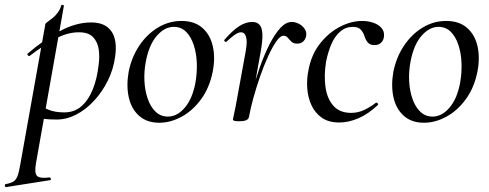

<svg xmlns="http://www.w3.org/2000/svg" viewBox="-85 -484 1986 779"><path d="M-60 275Q-64 276 -65 270Q-66 264 -62 263Q-41 259 -30.5 252.5Q-20 246 -14 230.5Q-8 215 -3 185L99 -386Q99 -389 107.5 -395Q116 -401 128 -410.5Q140 -420 149.5 -433Q159 -446 163 -461Q164 -465 169.5 -464Q175 -463 174 -459L61 178Q54 218 65 229.5Q76 241 115 236Q119 235 121 240.5Q123 246 118 247ZM145 1Q112 1 91.5 -2Q71 -5 57 -8L67 -63Q87 -49 112.5 -38.5Q138 -28 176 -28Q217 -28 245.5 -53Q274 -78 291.5 -121.5Q309 -165 315 -220Q320 -254 315.5 -284Q311 -314 292.5 -333.5Q274 -353 235 -353Q189 -353 142.5 -328Q96 -303 35 -257Q32 -255 28 -259.5Q24 -264 28 -267Q89 -320 155.5 -356.5Q222 -393 285 -393Q342 -393 367 -357Q392 -321 382 -253Q375 -202 352 -156Q329 -110 296 -74.5Q263 -39 224 -19Q185 1 145 1Z M561 14Q511 14 479.5 -14Q448 -42 437.5 -89Q427 -136 437 -193Q449 -252 480 -298.5Q511 -345 555.5 -372Q600 -399 651 -399Q704 -399 736 -371Q768 -343 778.5 -296Q789 -249 778 -193Q765 -128 731 -81.5Q697 -35 652 -10.5Q607 14 561 14ZM596 -11Q634 -11 665 -47.5Q696 -84 708 -149Q715 -189 713.5 -228.5Q712 -268 701 -301.5Q690 -335 670 -355Q650 -375 620 -375Q583 -375 551.5 -339Q520 -303 507 -236Q499 -195 501 -155.5Q503 -116 514.5 -83Q526 -50 546.5 -30.5Q567 -11 596 -11Z M925 -9 915 -10Q924 -57 938 -110Q952 -163 970 -213.5Q988 -264 1009 -305Q1030 -346 1052.5 -370.5Q1075 -395 1099 -395Q1113 -395 1127.5 -387.5Q1142 -380 1151 -367Q1160 -354 1157 -338Q1155 -325 1145.5 -316Q1136 -307 1121 -307Q1106 -307 1097.5 -315Q1089 -323 1082.5 -331Q1076 -339 1065 -339Q1052 -339 1036 -316Q1020 -293 1003 -256Q986 -219 970.5 -174.5Q955 -130 943 -86.5Q931 -43 925 -9ZM886 8Q870 8 865 6Q860 4 860 1Q860 -2 865.5 -26Q871 -50 875 -74L911 -271Q917 -304 915.5 -321Q914 -338 908 -345.5Q902 -353 893 -353Q881 -353 865.5 -341.5Q850 -330 834 -315Q831 -312 827 -316Q823 -320 826 -323Q858 -360 885 -377.5Q912 -395 938 -395Q957 -395 967.5 -384Q978 -373 979.5 -347Q981 -321 973 -276L925 -9Q922 8 886 8Z M1292 13Q1248 13 1220.5 -6.5Q1193 -26 1178.5 -57.5Q1164 -89 1161.5 -127Q1159 -165 1167 -202Q1179 -264 1214 -308Q1249 -352 1294.5 -375.5Q1340 -399 1384 -399Q1408 -399 1429 -392Q1450 -385 1462.5 -371Q1475 -357 1473 -337Q1472 -322 1462 -311.5Q1452 -301 1434 -301Q1416 -301 1407 -312Q1398 -323 1394 -337Q1390 -350 1380 -362.5Q1370 -375 1346 -375Q1318 -375 1296 -356.5Q1274 -338 1260 -306Q1246 -274 1238 -234Q1229 -179 1235.5 -131.5Q1242 -84 1267.5 -55Q1293 -26 1340 -26Q1369 -26 1395 -39Q1421 -52 1440 -67Q1443 -69 1447 -65Q1451 -61 1448 -58Q1409 -21 1369 -4Q1329 13 1292 13Z M1635 14Q1585 14 1553.5 -14Q1522 -42 1511.5 -89Q1501 -136 1511 -193Q1523 -252 1554 -298.5Q1585 -345 1629.5 -372Q1674 -399 1725 -399Q1778 -399 1810 -371Q1842 -343 1852.5 -296Q1863 -249 1852 -193Q1839 -128 1805 -81.5Q1771 -35 1726 -10.5Q1681 14 1635 14ZM1670 -11Q1708 -11 1739 -47.5Q1770 -84 1782 -149Q1789 -189 1787.5 -228.5Q1786 -268 1775 -301.5Q1764 -335 1744 -355Q1724 -375 1694 -375Q1657 -375 1625.5 -339Q1594 -303 1581 -236Q1573 -195 1575 -155.5Q1577 -116 1588.5 -83Q1600 -50 1620.5 -30.5Q1641 -11 1670 -11Z"/></svg>

Font: Cormorant Light Medium
Style: Italic
Weight: 500
Italic angle: -10°
Version: Version 4.000